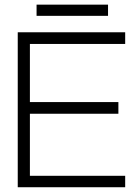

<svg xmlns="http://www.w3.org/2000/svg" viewBox="-20 -786 589 806"><path d="M133.5 -766.5V-719.5H433.5V-766.5ZM505.5 -650.5H54.5V0H505.5V-48H105.5V-308.5H477V-357.5H105.5V-601.5H505.5Z"/></svg>

Font: Overused Grotesk Light
Style: Regular
Weight: 300
Designer: RandomMaerks
Version: Version 0.005